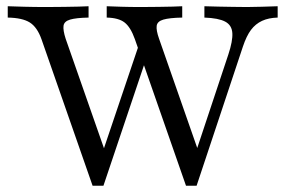

<svg xmlns="http://www.w3.org/2000/svg" viewBox="-20 -591 912 615"><path d="M575.8 4 412.1 -465.3Q398.4 -504 379 -519Q359.7 -533.9 321.8 -534.7V-571Q339.5 -570.2 368.1 -569.4Q396.8 -568.5 433.1 -568.5Q463.7 -568.5 488.7 -569Q513.7 -569.4 532.7 -569.8Q551.6 -570.2 563.7 -571V-534.7Q522.6 -533.9 503.2 -528.2Q483.9 -522.6 481.9 -508.5Q479.8 -494.4 489.5 -466.9L616.9 -102.4L605.6 -98.4L711.3 -416.1Q725.8 -459.7 724.2 -485.1Q722.6 -510.5 701.2 -521.8Q679.8 -533.1 634.7 -534.7V-571Q657.3 -570.2 679.8 -569.8Q702.4 -569.4 725.8 -569Q749.2 -568.5 771 -568.5Q795.2 -568.5 819 -569.4Q842.7 -570.2 869.4 -571V-534.7Q840.3 -533.9 819.4 -524.2Q798.4 -514.5 783.9 -495.2Q769.4 -475.8 758.1 -441.9L609.7 4ZM276.6 4 112.9 -465.3Q99.2 -504 75.4 -519Q51.6 -533.9 4.8 -534.7V-571Q25 -570.2 57.3 -569.4Q89.5 -568.5 130.6 -568.5Q162.1 -568.5 187.1 -569Q212.1 -569.4 231.5 -569.8Q250.8 -570.2 263.7 -571V-534.7Q223.4 -533.9 204.4 -528.2Q185.5 -522.6 183.5 -508.5Q181.5 -494.4 190.3 -466.9L321.8 -91.1L301.6 -82.3L433.1 -471.8L454 -420.2L311.3 4Z"/></svg>

Font: Playfair 9pt Light
Style: Regular
Weight: 300
Designer: Claus Eggers Sørensen
Foundry: Claus Eggers Sørensen
Version: Version 2.001;gftools[0.9.30]